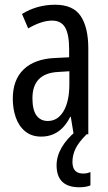

<svg xmlns="http://www.w3.org/2000/svg" viewBox="-20 -567 456 811"><path d="M213 -547Q289 -547 321 -499Q353 -451 353 -362V0H291L279 -74H277Q235 10 154 10Q113 10 86 -12.5Q59 -35 46.5 -71.5Q34 -108 34 -150Q34 -230 80 -274Q126 -318 211 -322L272 -325V-360Q272 -422 255 -451Q238 -480 200 -480Q156 -480 99 -447L73 -508Q136 -547 213 -547ZM225 -263Q117 -257 117 -152Q117 -103 134 -79.5Q151 -56 182 -56Q224 -56 248.5 -97.5Q273 -139 273 -212V-266ZM286 117Q286 166 331 166Q342 166 349.5 164Q357 162 362 160V216Q344 224 315 224Q219 224 219 131Q219 93 240.5 56Q262 19 300 -12L346 0Q312 34 299 61Q286 88 286 117Z"/></svg>

Font: Noto Sans Oriya ExtCond
Style: Regular
Weight: 400
Width: 2
Designer: Amélie Bonet and Sol Matas
Foundry: Google LLC
Version: Version 2.006; ttfautohint (v1.8.4.7-5d5b)